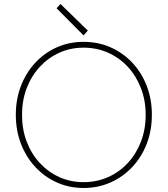

<svg xmlns="http://www.w3.org/2000/svg" viewBox="-20 -938 844 966"><path d="M400.4 7.8Q328.1 7.8 266.1 -20Q204.1 -47.9 157.7 -97.7Q111.3 -147.5 85.4 -214.6Q59.6 -281.7 59.6 -360.4Q59.6 -439 85.4 -505.9Q111.3 -572.8 157.7 -622.6Q204.1 -672.4 266.1 -700Q328.1 -727.5 400.4 -727.5Q473.6 -727.5 536.1 -700Q598.6 -672.4 645.5 -622.6Q692.4 -572.8 718.3 -505.9Q744.1 -439 744.1 -360.4Q744.1 -281.7 718.3 -214.6Q692.4 -147.5 645.5 -97.7Q598.6 -47.9 536.1 -20Q473.6 7.8 400.4 7.8ZM400.4 -21.5Q466.3 -21.5 523.2 -46.6Q580.1 -71.8 622.6 -117.4Q665 -163.1 689 -224.9Q712.9 -286.6 712.9 -360.4Q712.9 -433.1 689 -494.9Q665 -556.6 622.6 -602.3Q580.1 -647.9 523.2 -673.1Q466.3 -698.2 400.4 -698.2Q335.4 -698.2 279.3 -673.1Q223.1 -647.9 180.7 -602.3Q138.2 -556.6 114.5 -494.9Q90.8 -433.1 90.8 -360.4Q90.8 -286.6 114.5 -224.9Q138.2 -163.1 180.7 -117.4Q223.1 -71.8 279.3 -46.6Q335.4 -21.5 400.4 -21.5ZM400.4 -759.8 264.6 -896.5 284.2 -918 421.9 -784.2Z"/></svg>

Font: Reddit Sans ExtraLight
Style: Regular
Weight: 250
Designer: Stephen Hutchings
Foundry: Reddit
Version: Version 1.014